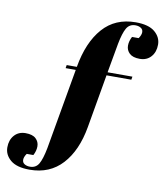

<svg xmlns="http://www.w3.org/2000/svg" viewBox="-279 -791 931 1082"><g transform="rotate(10 187.0 -250.0)"><path d="M411 -694Q377 -694 360.5 -665.5Q344 -637 332 -574L302 -406H444L441 -388H299L246 -83Q222 55 150.5 133Q79 211 -36 211Q-110 211 -145.5 181Q-181 151 -181 108.5Q-181 66 -157 39Q-133 12 -93 12Q-53 12 -34 30Q-15 48 -15 74Q-15 100 -29 126H-67Q-81 146 -81 162Q-81 178 -68 186Q-55 194 -37 194Q-3 194 13.5 165.5Q30 137 42 74L123 -388H65L68 -406H126Q151 -550 222 -630.5Q293 -711 410 -711Q484 -711 519.5 -681Q555 -651 555 -608.5Q555 -566 531 -539Q507 -512 467 -512Q427 -512 408 -530Q389 -548 389 -574Q389 -600 403 -626H441Q455 -646 455 -662Q455 -678 442 -686Q429 -694 411 -694Z"/></g></svg>

Font: Abril Fatface
Style: Regular
Weight: 400
Designer: Veronika Burian, Jos Scaglione
Foundry: TypeTogether
Version: Version 1.001